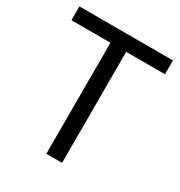

<svg xmlns="http://www.w3.org/2000/svg" viewBox="-169 -832 893 951"><g transform="rotate(30 278.0 -357.0)"><path d="M323 0H233V-635H10V-714H545V-635H323Z"/></g></svg>

Font: Noto Sans NKo Unjoined
Style: Regular
Weight: 400
Designer: Monotype Design Team
Foundry: Monotype Imaging Inc.
Version: Version 2.004